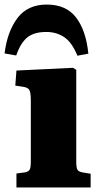

<svg xmlns="http://www.w3.org/2000/svg" viewBox="-41 -821 439 841"><path d="M31 0V-61L68 -66Q84 -69 89 -78Q94 -87 94 -113V-381Q94 -414 88 -426Q82 -438 59 -441L26 -446L31 -512L279 -524L293 -515V-113Q293 -87 298 -78Q303 -69 320 -66L356 -60V0ZM164 -801Q249 -801 292.5 -744Q336 -687 346 -586L298 -577Q274 -636 240 -658.5Q206 -681 162 -681Q108 -681 78.5 -657Q49 -633 30 -578L-21 -587Q-9 -683 35.5 -742Q80 -801 164 -801Z"/></svg>

Font: Literata 36pt ExtraBold
Style: Regular
Weight: 800
Designer: Latin by Veronika Burian and Jose Scaglione. Greek by Irene Vlachou. Cyrillic by Vera Evstafieva.
Foundry: TypeTogether
Version: Version 3.002